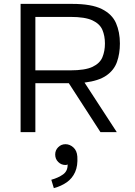

<svg xmlns="http://www.w3.org/2000/svg" viewBox="-20 -680 697 988"><path d="M520 -456Q520 -495 507 -526Q494 -557 456 -575Q418 -593 342 -593H162V-318H342Q418 -318 456 -336Q494 -354 507 -385.5Q520 -417 520 -456ZM86 0V-660H351Q451 -660 504 -633.5Q557 -607 577 -561Q597 -515 597 -456Q597 -404 582 -361.5Q567 -319 527.5 -291.5Q488 -264 415 -255L581 0H497L334 -252H162V0ZM317 169Q295 169 279.5 153.5Q264 138 264 115Q264 93 279.5 77.5Q295 62 317 62Q339 62 357.5 78.5Q376 95 378 126Q381 173 366.5 205.5Q352 238 323.5 258Q295 278 257 288L244 245Q280 235 304.5 217.5Q329 200 328 166Q325 168 321.5 168.5Q318 169 317 169Z"/></svg>

Font: Nata Sans
Style: Regular
Weight: 400
Designer: Daniel Uzquiano Cruz
Version: Version 1.001